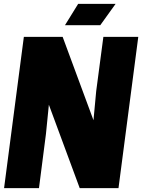

<svg xmlns="http://www.w3.org/2000/svg" viewBox="-20 -970 733 990"><path d="M591 0H391L232 -430L217 -280L181 0H1L103 -780H303L462 -350L476 -500L513 -780H693ZM576 -950 497 -840H315L383 -950Z"/></svg>

Font: Tanohe Sans Black
Style: Italic
Weight: 900
Designer: Village Type and Design LLC & Cristiano Sobral
Foundry: Cooper Hewitt Smithsonian Design Museum
Version: Version 1.00;January 12, 2020;FontCreator 12.0.0.2547 64-bit